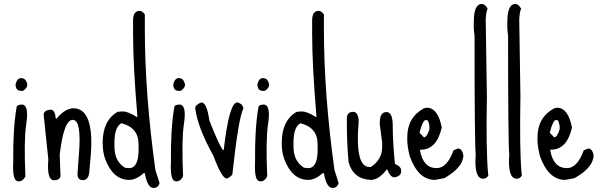

<svg xmlns="http://www.w3.org/2000/svg" viewBox="-20 -885 2989 956"><path d="M85 -496.1Q110.4 -496.1 116.2 -462.9Q116.2 -447.3 94.7 -432.6H85Q57.6 -432.6 57.6 -465.8Q65.4 -496.1 85 -496.1ZM91.8 -364.3Q125 -359.4 110.4 -265.6Q98.6 -188.5 106.4 -6.8Q91.8 21.5 68.4 17.6Q41 13.7 45.9 -79.1Q43.9 -241.2 62.5 -350.6Q64.5 -365.2 91.8 -364.3Z M351.6 -345.7Q450.2 -337.9 431.6 -108.4L423.8 -21.5Q418 13.7 389.6 11.7Q363.3 9.8 366.2 -23.4L373 -118.2Q386.7 -285.2 343.8 -288.1Q297.9 -292 277.3 -114.3L281.2 -8.8Q279.3 11.7 248 12.7Q211.9 9.8 220.7 -90.8L197.3 -314.5Q199.2 -336.9 233.4 -338.9Q253.9 -337.9 257.8 -294.9L261.7 -293.9Q305.7 -348.6 351.6 -345.7Z M675.8 -831.1Q687.5 -831.1 701.2 -813.5V-740.2Q701.2 -416 753.9 -38.1L774.4 26.4Q767.6 50.8 744.1 50.8Q713.9 50.8 701.2 -22.5H694.3Q658.2 10.7 623 10.7Q543 10.7 503.9 -92.8Q491.2 -127 491.2 -173.8Q491.2 -285.2 565.4 -328.1L586.9 -330.1H589.8Q619.1 -330.1 660.2 -302.7H664.1V-305.7Q642.6 -557.6 642.6 -717.8V-783.2Q642.6 -831.1 675.8 -831.1ZM549.8 -176.8V-154.3Q549.8 -82 602.5 -49.8L623 -47.9Q669.9 -47.9 669.9 -139.6V-167Q669.9 -250 584 -271.5Q549.8 -251 549.8 -176.8Z M870.1 -496.1Q895.5 -496.1 901.4 -462.9Q901.4 -447.3 879.9 -432.6H870.1Q842.8 -432.6 842.8 -465.8Q850.6 -496.1 870.1 -496.1ZM877 -364.3Q910.2 -359.4 895.5 -265.6Q883.8 -188.5 891.6 -6.8Q877 21.5 853.5 17.6Q826.2 13.7 831.1 -79.1Q829.1 -241.2 847.7 -350.6Q849.6 -365.2 877 -364.3Z M982.4 -375Q1009.8 -375 1022.5 -285.2Q1070.3 -162.1 1090.8 -137.7H1093.8Q1121.1 -375 1161.1 -375H1165Q1191.4 -364.3 1191.4 -343.8Q1167 -295.9 1136.7 -14.6Q1116.2 3.9 1108.4 3.9Q1085 3.9 1042 -110.4Q962.9 -252.9 952.1 -346.7Q952.1 -363.3 982.4 -375Z M1289.1 -496.1Q1314.5 -496.1 1320.3 -462.9Q1320.3 -447.3 1298.8 -432.6H1289.1Q1261.7 -432.6 1261.7 -465.8Q1269.5 -496.1 1289.1 -496.1ZM1295.9 -364.3Q1329.1 -359.4 1314.5 -265.6Q1302.7 -188.5 1310.5 -6.8Q1295.9 21.5 1272.5 17.6Q1245.1 13.7 1250 -79.1Q1248 -241.2 1266.6 -350.6Q1268.6 -365.2 1295.9 -364.3Z M1567.4 -831.1Q1579.1 -831.1 1592.8 -813.5V-740.2Q1592.8 -416 1645.5 -38.1L1666 26.4Q1659.2 50.8 1635.7 50.8Q1605.5 50.8 1592.8 -22.5H1585.9Q1549.8 10.7 1514.6 10.7Q1434.6 10.7 1395.5 -92.8Q1382.8 -127 1382.8 -173.8Q1382.8 -285.2 1457 -328.1L1478.5 -330.1H1481.4Q1510.7 -330.1 1551.8 -302.7H1555.7V-305.7Q1534.2 -557.6 1534.2 -717.8V-783.2Q1534.2 -831.1 1567.4 -831.1ZM1441.4 -176.8V-154.3Q1441.4 -82 1494.1 -49.8L1514.6 -47.9Q1561.5 -47.9 1561.5 -139.6V-167Q1561.5 -250 1475.6 -271.5Q1441.4 -251 1441.4 -176.8Z M1904.3 -327.1Q1935.5 -327.1 1935.5 -258.8Q1935.5 -180.7 1946.3 -69.3Q1977.5 -55.7 1977.5 -36.1V-32.2Q1977.5 -7.8 1944.3 -2Q1922.9 -2 1907.2 -43Q1866.2 10.7 1827.1 10.7Q1740.2 7.8 1715.8 -76.2Q1707 -169.9 1707 -275.4V-293.9Q1707 -328.1 1738.3 -328.1Q1760.7 -328.1 1765.6 -291V-275.4Q1746.1 -43 1827.1 -53.7Q1880.9 -89.8 1882.8 -148.4V-175.8L1871.1 -264.6V-274.4Q1871.1 -327.1 1904.3 -327.1Z M2105.5 -348.6Q2160.2 -348.6 2179.7 -250Q2154.3 -139.6 2075.2 -139.6H2071.3V-136.7Q2086.9 -47.9 2154.3 -47.9Q2206.1 -47.9 2238.3 -136.7L2259.8 -145.5Q2281.2 -145.5 2287.1 -112.3Q2287.1 -51.8 2192.4 2L2145.5 10.7Q2061.5 10.7 2019.5 -109.4Q2007.8 -157.2 2007.8 -188.5V-201.2Q2007.8 -300.8 2090.8 -345.7ZM2069.3 -225.6V-223.6L2090.8 -201.2Q2105.5 -201.2 2118.2 -241.2V-256.8Q2113.3 -287.1 2105.5 -287.1H2099.6Q2085 -287.1 2069.3 -225.6Z M2380.9 -865.2Q2395.5 -864.3 2408.2 -840.8Q2401.4 -830.1 2399.4 -801.8L2398.4 -789.1L2404.3 -404.3Q2399.4 -142.6 2410.2 -20.5L2412.1 -12.7Q2403.3 5.9 2383.8 4.9Q2339.8 2 2348.6 -116.2Q2342.8 -180.7 2342.8 -709Q2336.9 -741.2 2339.8 -793.9V-797.9Q2344.7 -867.2 2380.9 -865.2Z M2547.9 -865.2Q2562.5 -864.3 2575.2 -840.8Q2568.4 -830.1 2566.4 -801.8L2565.4 -789.1L2571.3 -404.3Q2566.4 -142.6 2577.1 -20.5L2579.1 -12.7Q2570.3 5.9 2550.8 4.9Q2506.8 2 2515.6 -116.2Q2509.8 -180.7 2509.8 -709Q2503.9 -741.2 2506.8 -793.9V-797.9Q2511.7 -867.2 2547.9 -865.2Z M2753.9 -348.6Q2808.6 -348.6 2828.1 -250Q2802.7 -139.6 2723.6 -139.6H2719.7V-136.7Q2735.4 -47.9 2802.7 -47.9Q2854.5 -47.9 2886.7 -136.7L2908.2 -145.5Q2929.7 -145.5 2935.5 -112.3Q2935.5 -51.8 2840.8 2L2793.9 10.7Q2710 10.7 2668 -109.4Q2656.2 -157.2 2656.2 -188.5V-201.2Q2656.2 -300.8 2739.3 -345.7ZM2717.8 -225.6V-223.6L2739.3 -201.2Q2753.9 -201.2 2766.6 -241.2V-256.8Q2761.7 -287.1 2753.9 -287.1H2748Q2733.4 -287.1 2717.8 -225.6Z"/></svg>

Font: Sue Ellen Francisco 
Style: Regular
Weight: 400
Designer: Kimberly Geswein
Foundry: Kimberly Geswein
Version: Version 1.002 2007